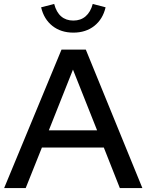

<svg xmlns="http://www.w3.org/2000/svg" viewBox="-20 -951 741 971"><path d="M1 0ZM1 0 291 -700H414L700 0H586L505 -205H192L110 0ZM227 -292H471L349 -599ZM351 -847Q388 -847 413 -868.5Q438 -890 449 -931L514 -914Q500 -854 457 -820Q414 -786 351 -786Q288 -786 245 -820Q202 -854 188 -914L254 -931Q265 -889 289.5 -868Q314 -847 351 -847Z"/></svg>

Font: Red Hat Display Medium
Style: Regular
Weight: 500
Designer: Pentagram / MCKL
Foundry: Pentagram / MCKL
Version: Version 1.005; Red Hat Display Medium